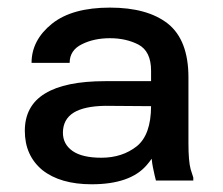

<svg xmlns="http://www.w3.org/2000/svg" viewBox="-20 -472 582 502"><path d="M62.5 -307.6H162.1C162.1 -329.8 172.9 -346 194.3 -356.4C215.2 -366.9 239.6 -372.1 267.6 -372.1C295.6 -372.1 320.3 -366.5 341.8 -355.5C363.9 -343.8 375 -321 375 -287.1V-259.8H254.9C185.2 -259.8 132.8 -249 97.7 -227.5C62.5 -206.1 44.9 -173.5 44.9 -129.9C44.9 -86.9 60.2 -52.7 90.8 -27.3C122.1 -2.6 165 9.8 219.7 9.8C286.8 9.8 334.6 -6.8 363.3 -40C368.1 -45.5 372.5 -51.2 376.6 -57C377.4 -48.3 378.5 -40.6 379.9 -34.2C383.1 -18.6 385.7 -7.2 387.7 0H425.8H485.4V-2V-7.8L478.5 -29.3C474.6 -43.6 472.7 -66.4 472.7 -97.7V-269.5C472.7 -334.6 454.8 -381.5 418.9 -410.2C383.1 -438.2 332.7 -452.1 267.6 -452.1C201.8 -452.1 151.4 -438.2 116.2 -410.2C80.4 -381.5 62.5 -347.3 62.5 -307.6ZM375 -194.4C374.8 -144.8 362.5 -109.9 337.9 -89.8C312.5 -69.7 281.6 -59.6 245.1 -59.6C211.9 -59.6 186.8 -65.4 169.9 -77.1C153 -88.9 144.5 -104.8 144.5 -125C144.5 -148.4 154 -166 172.9 -177.7C191.1 -188.8 218.4 -194.7 254.9 -195.3C308.3 -194.8 348.4 -194.5 375 -194.4Z"/></svg>

Font: Helmet
Style: Regular
Weight: 400
Designer: Carl Enlund
Version: 1.0